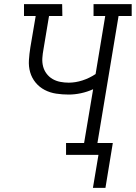

<svg xmlns="http://www.w3.org/2000/svg" viewBox="-20 -755 662 936"><path d="M433 161 460 0H302V-58H390L434 -320Q405 -307 374.5 -300.5Q344 -294 315 -294Q284 -294 254 -298.5Q224 -303 198 -316.5Q172 -330 153.5 -352.5Q135 -375 127 -403Q119 -431 121 -462Q123 -493 128 -524L154 -677H97V-735H283L284 -677H219L192 -515Q188 -494 186.5 -472.5Q185 -451 190 -431.5Q195 -412 207 -396Q219 -380 236 -370Q253 -360 273.5 -356Q294 -352 315 -352Q348 -352 382 -363Q416 -374 446 -394L493 -677H436V-735H622V-677H558L455 -58H530L494 161Z"/></svg>

Font: Iosevka HT Light Extended
Style: Italic
Weight: 300
Width: 7
Italic angle: -9°
Monospace: yes
Designer: Belleve Invis
Foundry: Belleve Invis
Version: Version 32.3.0; ttfautohint (v1.8.4)